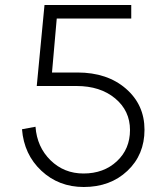

<svg xmlns="http://www.w3.org/2000/svg" viewBox="-20 -723 667 768"><path d="M158 -703H505V-649H207L188 -433H290Q409 -433 483.5 -368.5Q558 -304 558 -204Q558 -104 489.5 -39.5Q421 25 315 25Q215 25 145.5 -40Q76 -105 68 -206L122 -216Q128 -135 182 -82Q236 -29 314 -29Q395 -29 447.5 -78Q500 -127 500 -203Q500 -280 440.5 -329.5Q381 -379 286 -379H127Z"/></svg>

Font: Metropolitano Light
Style: Regular
Weight: 300
Designer: Fonts by Alex Slobzheninov & Chris M. Simpson / Changes by Cristiano Sobral
Foundry: Fonts by Alex Slobzheninov & Chris M. Simpson / Changes by Cristiano Sobral
Version: Version 1.00;August 30, 2020;FontCreator 13.0.0.2681 64-bit